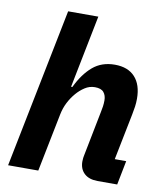

<svg xmlns="http://www.w3.org/2000/svg" viewBox="-83 -809 754 877"><g transform="rotate(10 294.0 -370.0)"><path d="M14 0 162 -740H302L235 -403H241Q271 -466 312.5 -501.5Q354 -537 415 -537Q476 -537 508.5 -501.5Q541 -466 541 -401Q541 -382 538.5 -364.5Q536 -347 532 -327L489 -112H542L520 0H429Q389 0 367 -20.5Q345 -41 345 -76Q345 -85 346 -92.5Q347 -100 348 -104L389 -312Q392 -326 394 -339.5Q396 -353 396 -368Q396 -391 384 -405.5Q372 -420 343 -420Q318 -420 296.5 -406Q275 -392 258 -372Q240 -351 227 -325.5Q214 -300 208 -270L154 0Z"/></g></svg>

Font: IBM Plex Sans
Style: Italic
Weight: 400
Italic angle: -11.31°
Designer: Mike Abbink, Paul van der Laan, Pieter van Rosmalen
Foundry: Bold Monday
Version: Version 3.201